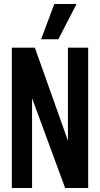

<svg xmlns="http://www.w3.org/2000/svg" viewBox="-20 -938 499 958"><path d="M39 0V-700H154L319 -236V-700H420V0H305L140 -448V0ZM185 -742 251 -918H362L271 -742Z"/></svg>

Font: Georama Condensed SemiBold
Style: Regular
Weight: 600
Width: 3
Designer: Jean-Baptiste Levee
Foundry: Production Type
Version: Version 1.000